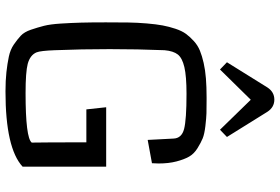

<svg xmlns="http://www.w3.org/2000/svg" viewBox="-184 -848 1044 717"><g transform="rotate(90 338.5 -490.0)"><path d="M64 0ZM603 -364V-52Q534 12 322 12Q281 12 249.5 8.5Q218 5 192 -0.5Q166 -6 147 -19Q128 -32 114 -45Q100 -58 91.5 -83Q83 -108 77 -131.5Q71 -155 68.5 -194.5Q66 -234 65 -270.5Q64 -307 64 -363Q64 -412 64.5 -446Q65 -480 68 -515.5Q71 -551 75.5 -575Q80 -599 88 -623Q96 -647 107 -662Q118 -677 134 -691.5Q150 -706 169.5 -714Q189 -722 215.5 -728Q242 -734 273.5 -736.5Q305 -739 344 -739Q347 -739 352 -739Q386 -739 403.5 -738.5Q421 -738 451 -734.5Q481 -731 497 -724.5Q513 -718 534 -705Q555 -692 565.5 -673.5Q576 -655 583.5 -626Q591 -597 591 -560Q591 -551 590 -535L503 -519L498 -615Q497 -646 462 -655Q427 -664 331 -664Q265 -664 231 -656Q197 -648 184 -631.5Q171 -615 168 -582Q164 -482 164 -377Q164 -271 168 -172Q170 -119 176 -104Q186 -80 219 -71Q250 -63 328 -63Q495 -63 513 -86Q512 -136 512 -290H389L381 -364ZM353 -904 240 -789 213 -815 307 -966Q324 -992 352.5 -992Q381 -992 398 -966L492 -815L465 -789Z"/></g></svg>

Font: Myanmar Chatu
Style: Regular
Weight: 400
Designer: Danh Hong
Foundry: Google Inc.
Version: Version 2.00 November 20, 2015